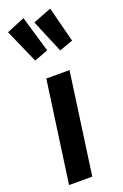

<svg xmlns="http://www.w3.org/2000/svg" viewBox="-168 -893 604 941"><g transform="rotate(-20 134.5 -422.5)"><path d="M88.9 -845.2 144 -657.2 71.8 -629.9 -5.9 -806.2ZM228 -844.2 274.9 -660.2 204.1 -634.8 131.8 -807.1ZM213.9 -528.8 140.1 0H19L92.8 -528.8Z"/></g></svg>

Font: Fira Sans Compressed Medium
Style: Italic
Weight: 500
Width: 3
Italic angle: -8°
Designer: Carrois Corporate & Edenspiekermann AG
Foundry: Carrois Corporate GbR & Edenspiekermann AG
Version: Version 4.203;PS 004.203;hotconv 1.0.88;makeotf.lib2.5.64775